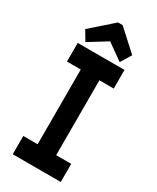

<svg xmlns="http://www.w3.org/2000/svg" viewBox="-205 -867 761 928"><g transform="rotate(30 175.0 -403.0)"><path d="M40 0V-102H120V-519H43V-623H304V-519H224V-101H308V0ZM73 -645 41 -699 162 -806H188L301 -703L265 -644L175 -708Z"/></g></svg>

Font: Inconsolata ExtraCondensed Black
Style: Regular
Weight: 900
Width: 2
Monospace: yes
Designer: Raph Levien, Cyreal, Brenton Simpson
Foundry: Raph Levien, Cyreal, Google
Version: Version 3.001; ttfautohint (v1.8.2.53-6de2)